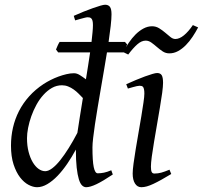

<svg xmlns="http://www.w3.org/2000/svg" viewBox="-20 -762 848 802"><path d="M303.2 -207Q307.6 -236.3 313.5 -273.7Q319.3 -311 326.2 -352.5Q317.9 -361.3 308.3 -370.8Q298.8 -380.4 287.8 -388.2Q276.9 -396 264.6 -400.9Q252.4 -405.8 238.8 -405.8Q216.3 -405.8 197 -394.8Q177.7 -383.8 161.4 -365.7Q145 -347.7 132.3 -324.5Q119.6 -301.3 110.8 -276.6Q102.1 -252 97.4 -228Q92.8 -204.1 92.8 -185.1Q92.8 -153.3 99.4 -127.9Q106 -102.5 116.7 -84.5Q127.4 -66.4 141.1 -56.6Q154.8 -46.9 168.9 -46.9Q182.1 -46.9 198.2 -59.1Q214.4 -71.3 231.7 -93Q249 -114.7 267.3 -144Q285.6 -173.3 303.2 -207ZM451.2 -33.2Q409.7 -5.4 383.1 7.3Q356.4 20 339.8 20Q330.6 20 322.8 12.5Q314.9 4.9 309.3 -13.4Q303.7 -31.7 300.3 -62Q296.9 -92.3 296.9 -137.2Q280.3 -106.4 261 -78.1Q241.7 -49.8 220.7 -27.8Q199.7 -5.9 177.7 7.1Q155.8 20 134.8 20Q118.2 20 99.1 10Q80.1 0 63.7 -21.2Q47.4 -42.5 36.6 -75.4Q25.9 -108.4 25.9 -153.8Q25.9 -192.4 34.2 -228.8Q42.5 -265.1 59.3 -298.1Q76.2 -331.1 101.8 -359.6Q127.4 -388.2 162.1 -411.1Q175.8 -419.9 191.7 -428Q207.5 -436 224.1 -442.1Q240.7 -448.2 257.3 -452.1Q273.9 -456.1 289.1 -456.1Q301.3 -456.1 313.7 -448.2Q326.2 -440.4 338.9 -430.7Q343.8 -460 348.1 -488.3Q352.5 -516.6 356.4 -543H223.1L213.9 -555.2Q216.8 -562.5 220.7 -571.3Q224.6 -580.1 229 -586.9H362.3Q364.7 -608.9 366.5 -627Q368.2 -645 368.2 -657.2Q368.2 -668.5 366.5 -675Q364.7 -681.6 361.6 -684.8Q358.4 -688 354.5 -689Q350.6 -689.9 346.2 -689.9Q341.8 -689.9 333.3 -687.7Q324.7 -685.5 315.9 -683.1Q305.7 -680.2 293.9 -676.8L288.1 -695.8Q308.6 -705.1 329.3 -713.4Q350.1 -721.7 367.9 -728Q385.7 -734.4 399.4 -738.3Q413.1 -742.2 418.9 -742.2Q432.6 -742.2 439.2 -733.4Q445.8 -724.6 445.8 -702.1Q445.8 -683.6 442.4 -653.6Q439 -623.5 433.6 -586.9H502L511.2 -576.2L496.1 -543H426.8Q420.9 -506.3 414.1 -466.8Q407.2 -427.2 400.6 -388.2Q394 -349.1 387.7 -312Q381.3 -274.9 376.7 -242.9Q372.1 -210.9 369.1 -186Q366.2 -161.1 366.2 -146Q366.2 -89.4 371.6 -63.7Q377 -38.1 388.2 -38.1Q400.9 -38.1 414.3 -40.8Q427.7 -43.5 444.8 -50.8Z M695.3 -35.2Q672.4 -21.5 654.1 -11.2Q635.7 -1 620.6 6.1Q605.5 13.2 593.3 16.6Q581.1 20 570.3 20Q553.7 20 543.9 4.6Q534.2 -10.7 534.2 -37.1Q534.2 -51.8 537.8 -78.9Q541.5 -106 546.9 -138.9Q552.2 -171.9 558.6 -207.8Q564.9 -243.7 570.3 -276.1Q575.7 -308.6 579.3 -333.7Q583 -358.9 583 -371.1Q583 -382.3 581.5 -388.9Q580.1 -395.5 577.6 -398.7Q575.2 -401.9 571.3 -402.8Q567.4 -403.8 563 -403.8Q559.1 -403.8 551 -402.1Q543 -400.4 534.7 -397.9Q525.4 -395.5 514.2 -392.1L507.3 -410.2Q527.8 -419.4 548.1 -428Q568.4 -436.5 585.9 -442.9Q603.5 -449.2 616.7 -453.1Q629.9 -457 636.2 -457Q649.9 -457 655.5 -447.8Q661.1 -438.5 661.1 -416Q661.1 -401.9 657.5 -374.3Q653.8 -346.7 647.9 -312.5Q642.1 -278.3 635.7 -241Q629.4 -203.6 623.5 -169.4Q617.7 -135.3 614 -107.7Q610.4 -80.1 610.4 -65.9Q610.4 -50.8 613.5 -43.9Q616.7 -37.1 625 -37.1Q640.1 -37.1 654.1 -41Q668 -44.9 688 -53.2ZM807.6 -647.5Q797.4 -627.9 784.4 -608.4Q771.5 -588.9 756.3 -573.5Q741.2 -558.1 723.9 -548.6Q706.5 -539.1 687.5 -539.1Q671.9 -539.1 659.4 -547.4Q647 -555.7 635.5 -565.7Q624 -575.7 612.5 -584Q601.1 -592.3 588.4 -592.3Q571.3 -592.3 553.7 -576.9Q536.1 -561.5 515.6 -534.2L494.6 -544.4Q504.9 -564 517.8 -583.3Q530.8 -602.5 546.1 -617.9Q561.5 -633.3 579.1 -642.8Q596.7 -652.3 615.2 -652.3Q631.3 -652.3 644.8 -644Q658.2 -635.7 669.9 -625.7Q681.6 -615.7 691.9 -607.4Q702.1 -599.1 712.4 -599.1Q729.5 -599.1 748.3 -614.5Q767.1 -629.9 785.6 -657.2Z"/></svg>

Font: Gentium Plus Eur
Style: Italic
Weight: 400
Italic angle: -8°
Designer: J. Victor Gaultney, Annie Olsen, Iska Routamaa, Becca Hirsbrunner
Foundry: SIL International
Version: Version 5.000